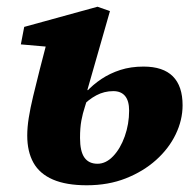

<svg xmlns="http://www.w3.org/2000/svg" viewBox="-20 -535 582 571"><path d="M238 16Q177 16 137.5 -1Q98 -18 79.5 -51Q61 -84 61 -132Q61 -156 65.5 -184.5Q70 -213 78.5 -248.5Q87 -284 98 -327.5Q109 -371 123 -424L179 -391L42 -403L52 -455L270 -515L307 -502L240 -268L246 -261Q239 -237 232.5 -217.5Q226 -198 222 -176.5Q218 -155 218 -125Q218 -85 231 -66.5Q244 -48 270 -48Q295 -48 316.5 -70.5Q338 -93 351 -129.5Q364 -166 364 -206Q364 -235 352 -249.5Q340 -264 317 -264Q290 -264 266.5 -251.5Q243 -239 220 -215L205 -261H236Q256 -283 281.5 -300Q307 -317 338 -327Q369 -337 407 -337Q465 -337 494 -308Q523 -279 523 -222Q523 -178 502.5 -135.5Q482 -93 444 -59Q406 -25 354 -4.5Q302 16 238 16Z"/></svg>

Font: Source Serif 4 ExtraBold
Style: Italic
Weight: 800
Italic angle: -12°
Designer: Frank Grießhammer
Foundry: Adobe Systems Incorporated
Version: Version 4.004;hotconv 1.0.116;makeotfexe 2.5.65601